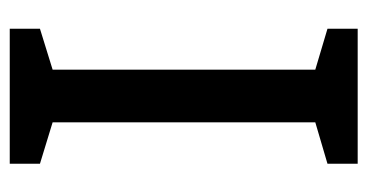

<svg xmlns="http://www.w3.org/2000/svg" viewBox="-200 -554 754 394"><g transform="rotate(-90 177.0 -357.0)"><path d="M315 0H38V-62L123 -87V-626L38 -652V-714H315V-652L231 -626V-87L315 -62Z"/></g></svg>

Font: Noto Sans Telugu Medium
Style: Regular
Weight: 500
Designer: Jelle Bosma - Monotype Design Team
Foundry: Monotype Imaging Inc.
Version: Version 2.005; ttfautohint (v1.8.4.7-5d5b)